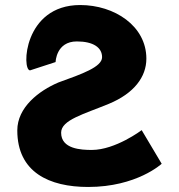

<svg xmlns="http://www.w3.org/2000/svg" viewBox="-20 -747 715 767"><path d="M300.3 -726.9C437.1 -726.9 564.7 -643.6 564.7 -512.7C564.7 -439.6 515.4 -374.1 415.5 -332.5C314.7 -290.8 224.2 -267.9 224.2 -216.9C224.2 -151.4 304.5 -148 346.6 -148C441.3 -148 546 -227.1 546 -227.1L625.9 -92.8C625.9 -92.8 526.4 -0.1 332.2 -0.1C176.6 -0.1 49.1 -58.8 49.1 -226.2C49.1 -318 135 -384.3 213.2 -417.5C307.5 -451.5 387.8 -479.5 387.8 -518.6C387.8 -556.9 352.8 -581.5 287 -581.5C203.8 -581.5 202.1 -499.1 202.1 -499.1L100.1 -465.9C66.1 -465.9 73.6 -726.9 300.3 -726.9Z"/></svg>

Font: Hussar
Style: BdSuprExt
Weight: 700
Foundry: Cannot Into Space Fonts
Version: Version 2.00